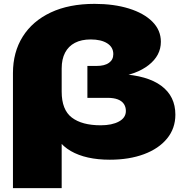

<svg xmlns="http://www.w3.org/2000/svg" viewBox="-20 -808 950 993"><path d="M47 165V-430Q47 -538 97.5 -618.5Q148 -699 242.5 -743.5Q337 -788 469 -788Q569 -788 646.5 -764Q724 -740 768 -696Q812 -652 812 -592Q812 -521 749 -471.5Q686 -422 577 -408L602 -425Q742 -418 814.5 -364Q887 -310 887 -215Q887 -144 844 -91.5Q801 -39 724.5 -10.5Q648 18 548 18Q424 18 346 -27Q268 -72 242 -167L299 -334Q299 -240 351.5 -200Q404 -160 501 -160Q559 -160 595 -179.5Q631 -199 631 -234Q631 -255 620.5 -270.5Q610 -286 589 -294Q568 -302 536 -302H432V-467H480Q521 -467 543.5 -483Q566 -499 566 -528Q566 -564 534.5 -584Q503 -604 449 -604Q401 -604 367.5 -586.5Q334 -569 316.5 -535.5Q299 -502 299 -454V165Z"/></svg>

Font: Unbounded Black
Style: Regular
Weight: 900
Designer: Luke Prowse, Jean-Baptiste Morizot, Fátima Lázaro, Florian Runge
Foundry: NaN
Version: Version 1.701;gftools[0.9.28.dev5+ged2979d]